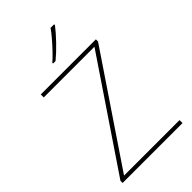

<svg xmlns="http://www.w3.org/2000/svg" viewBox="-280 -1045 1138 1138"><g transform="rotate(-45 289.0 -476.0)"><path d="M538 0H36V-18L489 -689H64V-714H526V-696L73 -25H538ZM414 -945Q388 -911 347 -868Q306 -825 266 -792H245V-798Q268 -818 294.5 -846Q321 -874 345.5 -902.5Q370 -931 384 -952H414Z"/></g></svg>

Font: Noto Sans Kannada Thin
Style: Regular
Weight: 100
Designer: Jelle Bosma - Monotype Design Team
Foundry: Monotype Imaging Inc.
Version: Version 2.005; ttfautohint (v1.8.4.7-5d5b)